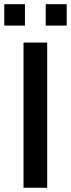

<svg xmlns="http://www.w3.org/2000/svg" viewBox="-30 -887 335 907"><path d="M-9.8 -766.1V-867.2H87.9V-766.1ZM186 -766.1V-867.2H285.2V-766.1ZM81.1 0V-686H192.9V0Z"/></svg>

Font: Archivo Medium
Style: Regular
Weight: 500
Designer: Hector Gatti
Foundry: Omnibus-Type
Version: Version 2.001